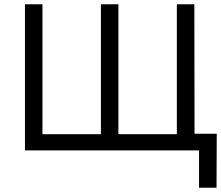

<svg xmlns="http://www.w3.org/2000/svg" viewBox="-20 -704 1036 900"><path d="M97 -684H179V-75H453V-684H535V-75H809V-684H891L892 1H97ZM892 -77H996L995 176H913V1H892Z"/></svg>

Font: Bellota Text
Style: Bold
Weight: 700
Designer: Kemie Guaida
Foundry: Kemie Guaida
Version: Version 4.001